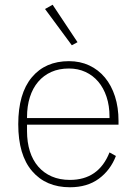

<svg xmlns="http://www.w3.org/2000/svg" viewBox="-20 -778 577 810"><path d="M275 12Q174 12 115.5 -56Q57 -124 57 -254Q57 -383 114 -451.5Q171 -520 271 -520Q318 -520 356.5 -502Q395 -484 422.5 -451Q450 -418 465 -371.5Q480 -325 480 -268V-252H94V-225Q94 -178 106 -140Q118 -102 141.5 -75Q165 -48 198.5 -33.5Q232 -19 275 -19Q396 -19 442 -135L469 -120Q446 -60 397 -24Q348 12 275 12ZM271 -489Q229 -489 196.5 -474.5Q164 -460 141 -433Q118 -406 106 -368Q94 -330 94 -284V-280H442V-286Q442 -332 429.5 -369.5Q417 -407 394.5 -433.5Q372 -460 340.5 -474.5Q309 -489 271 -489ZM170 -740 202 -758 307 -600 283 -587Z"/></svg>

Font: IBM Plex Sans Thai ExtLt
Style: Regular
Weight: 200
Designer: Mike Abbink, Paul van der Laan, Pieter van Rosmalen, Ben Mitchell, Mark Frömberg
Foundry: Bold Monday
Version: Version 1.2